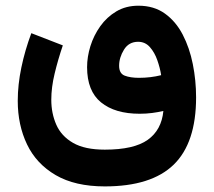

<svg xmlns="http://www.w3.org/2000/svg" viewBox="-20 -441 752 676"><path d="M349.1 215.3Q244.1 215.3 176 175.5Q107.9 135.7 75.2 67.4Q42.5 -1 42.5 -85.9Q42.5 -142.6 55.2 -203.4Q67.9 -264.2 90.3 -324.2L201.2 -281.2Q184.1 -231 172.4 -182.1Q160.6 -133.3 160.6 -89.8Q160.6 -42 178.2 -2Q195.8 38.1 237.1 62Q278.3 85.9 349.1 85.9Q451.7 85.9 500.2 51.3Q548.8 16.6 555.2 -50.3Q536.1 -45.9 515.4 -43.2Q494.6 -40.5 471.7 -40.5Q384.8 -40.5 335.7 -80.6Q286.6 -120.6 286.6 -204.6Q286.6 -240.7 298.3 -278.6Q310.1 -316.4 333 -348.6Q356 -380.9 389.6 -400.9Q423.3 -420.9 467.3 -420.9Q522 -420.9 560.5 -393.3Q599.1 -365.7 623.3 -319.1Q647.5 -272.5 658.9 -215.1Q670.4 -157.7 670.4 -98.1Q670.4 62 591.6 138.7Q512.7 215.3 349.1 215.3ZM469.2 -167Q510.3 -167 547.4 -176.3Q543.5 -201.7 533.9 -229Q524.4 -256.3 507.8 -275.1Q491.2 -293.9 466.3 -293.9Q433.6 -293.9 416.5 -266.1Q399.4 -238.3 399.4 -209.5Q399.4 -182.1 419.2 -174.6Q439 -167 469.2 -167Z"/></svg>

Font: Vazirmatn UI FD
Style: Bold
Weight: 700
Designer: Saber Rastikerdar
Foundry: Saber Rastikerdar
Version: Version 33.003